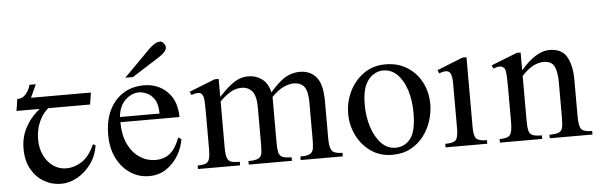

<svg xmlns="http://www.w3.org/2000/svg" viewBox="-46 -835 3160 1004"><g transform="rotate(-5 1534.0 -333.0)"><path d="M120.6 -447.3H435.1L425.3 -385.3H206.1Q181.2 -365.2 165.5 -335.4Q138.7 -286.1 138.7 -226.6Q138.7 -179.7 156.5 -142.8Q174.3 -106 205.1 -84.7Q235.8 -63.5 273.9 -63.5Q313.5 -63.5 353.3 -87.9Q393.1 -112.3 422.4 -177.2L435.5 -169.9Q427.2 -115.7 397 -74.2Q366.7 -32.7 325 -9Q283.2 14.6 239.3 14.6Q190.9 14.6 149.7 -9.3Q108.4 -33.2 83.5 -77.6Q58.6 -122.1 58.6 -184.1Q58.6 -244.6 83.5 -292.2Q108.4 -339.8 146 -372.6Q153.3 -379.4 161.1 -385.3H39.1L48.8 -447.3Q62.5 -447.3 72.3 -451.2Q82 -455.1 90.6 -464.1Q99.1 -473.1 105.7 -483.4Q112.3 -493.7 118.7 -515.6H151.9Z M869.6 -173.3 885.3 -163.6Q878.9 -119.6 854.7 -78.9Q830.6 -38.1 791.5 -11.7Q752.4 14.6 701.2 14.6Q648.4 14.6 604 -13.9Q559.6 -42.5 532.7 -95Q505.9 -147.5 505.9 -218.8Q505.9 -294.4 532.5 -348.6Q559.1 -402.8 606 -431.9Q652.8 -460.9 713.4 -460.9Q787.6 -460.9 836.4 -412.6Q885.3 -364.3 885.3 -279.3H575.2Q575.2 -212.4 597.7 -165Q620.1 -117.7 657.5 -92.5Q694.8 -67.4 738.3 -66.4Q781.7 -65.4 814 -88.6Q846.2 -111.8 869.6 -173.3ZM575.2 -306.6H783.2Q783.2 -356 765.6 -381.8Q748 -407.7 725.1 -417Q702.1 -426.3 686 -426.3Q646.5 -426.3 613.8 -395.5Q581.1 -364.7 575.2 -306.6ZM846.2 -649.4Q846.2 -635.3 833.7 -623Q821.3 -610.8 805.7 -600.6L661.1 -508.8H621.1L759.8 -648.4Q772.5 -661.6 788.3 -671.4Q804.2 -681.2 820.3 -681.2Q828.1 -681.2 837.2 -670.4Q846.2 -659.7 846.2 -649.4Z M1718.3 0H1497.1V-18.6Q1532.2 -18.6 1547.1 -26.6Q1562 -34.7 1565.4 -52.7Q1568.8 -70.8 1568.8 -101.1V-294.4Q1568.8 -354.5 1550.8 -378.4Q1532.7 -402.3 1495.1 -402.3Q1472.7 -402.3 1444.1 -390.1Q1415.5 -377.9 1379.4 -341.8V-101.1Q1379.4 -69.3 1383.3 -51.3Q1387.2 -33.2 1402.3 -25.9Q1417.5 -18.6 1451.2 -18.6V0H1224.6V-18.6Q1262.7 -18.6 1277.8 -27.3Q1293 -36.1 1295.4 -54.4Q1297.9 -72.8 1297.9 -101.1V-294.4Q1297.9 -354 1277.3 -378.7Q1256.8 -403.3 1221.7 -403.3Q1186.5 -403.3 1157 -383.3Q1127.4 -363.3 1106.9 -341.8V-101.1Q1106.9 -63.5 1113 -45.9Q1119.1 -28.3 1134.8 -23.4Q1150.4 -18.6 1179.2 -18.6V0H958V-18.6Q986.3 -18.6 1000.7 -24.7Q1015.1 -30.8 1020 -48.6Q1024.9 -66.4 1024.9 -101.1V-272.5Q1024.9 -322.3 1023.4 -352.5Q1022 -382.8 1008.3 -392.3Q994.6 -401.9 958 -388.7L949.7 -406.2L1085.9 -460H1106.9V-365.7Q1143.6 -404.8 1169.9 -425Q1196.3 -445.3 1218 -452.6Q1239.7 -460 1262.2 -460Q1301.8 -460 1333.3 -437.3Q1364.7 -414.6 1375.5 -365.7Q1424.8 -422.9 1460 -441.4Q1495.1 -460 1532.2 -460Q1586.4 -460 1618.4 -422.6Q1650.4 -385.3 1650.4 -294.4V-101.1Q1650.4 -49.8 1664.1 -34.2Q1677.7 -18.6 1718.3 -18.6Z M2197.8 -231.9Q2197.8 -189 2183.8 -145.3Q2169.9 -101.6 2142.3 -65.4Q2114.7 -29.3 2073.5 -7.3Q2032.2 14.6 1977.1 14.6Q1914.6 14.6 1866.9 -18.1Q1819.3 -50.8 1792.5 -104Q1765.6 -157.2 1765.6 -219.2Q1765.6 -279.8 1791.7 -334.7Q1817.9 -389.6 1866.5 -424.8Q1915 -460 1981.9 -460Q2046.4 -460 2095 -429.7Q2143.6 -399.4 2170.7 -347.7Q2197.8 -295.9 2197.8 -231.9ZM2106.4 -194.3Q2106.4 -260.7 2089.4 -314Q2072.3 -367.2 2041 -398.2Q2009.8 -429.2 1966.8 -429.2Q1941.4 -429.2 1915.8 -413.8Q1890.1 -398.4 1873 -361.6Q1856 -324.7 1856 -259.8Q1856 -195.8 1873.5 -141.4Q1891.1 -86.9 1922.9 -54Q1954.6 -21 1997.6 -21Q2045.9 -21 2076.2 -59.8Q2106.4 -98.6 2106.4 -194.3Z M2476.6 0H2257.8V-18.6Q2300.3 -18.6 2313.2 -32.5Q2326.2 -46.4 2326.2 -91.8V-331.1Q2326.2 -363.3 2319.1 -379.9Q2312 -396.5 2292.5 -396.5Q2279.8 -396.5 2257.8 -388.7L2251.5 -406.2L2386.7 -460H2407.7V-91.8Q2407.7 -46.4 2421.1 -32.5Q2434.6 -18.6 2476.6 -18.6Z M3028.8 0H2804.7V-18.6Q2837.9 -18.6 2853.3 -24.9Q2868.7 -31.2 2873 -49.1Q2877.4 -66.9 2877.4 -101.1V-283.7Q2877.4 -344.7 2862.3 -372.6Q2847.2 -400.4 2807.6 -400.4Q2749.5 -400.4 2691.9 -336.9V-101.1Q2691.9 -66.4 2696.8 -48.6Q2701.7 -30.8 2717.3 -24.7Q2732.9 -18.6 2765.1 -18.6V0H2543V-18.6Q2585 -18.6 2597.7 -34.2Q2610.4 -49.8 2610.4 -101.1V-267.6Q2610.4 -320.8 2608.9 -345.5Q2607.4 -370.1 2604.2 -378.2Q2601.1 -386.2 2595.7 -389.6Q2579.1 -403.8 2543 -388.7L2535.2 -406.2L2671.9 -460H2691.9V-366.7Q2772 -460 2842.3 -460Q2907.7 -460 2933.6 -414.1Q2959.5 -368.2 2959.5 -293V-101.1Q2959.5 -51.3 2971.7 -34.9Q2983.9 -18.6 3028.8 -18.6Z"/></g></svg>

Font: BabelStone Englisc
Style: Regular
Weight: 400
Designer: Andrew West
Foundry: BabelStone
Version: Version 1.000 June 24, 2023